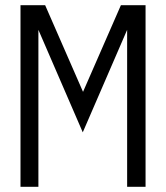

<svg xmlns="http://www.w3.org/2000/svg" viewBox="-20 -720 640 740"><path d="M59 0V-700H154L300 -366L446 -700H541V0H470V-605L299 -210L128 -605V0Z"/></svg>

Font: Red Hat Mono
Style: Regular
Weight: 300
Monospace: yes
Designer: Pentagram, MCKL
Foundry: Pentagram, MCKL
Version: Version 1.023